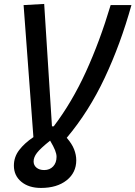

<svg xmlns="http://www.w3.org/2000/svg" viewBox="-20 -719 681 965"><path d="M186 225.6Q124.5 225.6 87.2 194.6Q49.8 163.6 49.8 113.3Q49.8 69.8 76.7 34.9Q103.5 0 147.9 -29.8L98.6 -693.4L202.1 -699.2L241.2 -84H250Q341.8 -205.1 411.9 -358.4Q481.9 -511.7 536.1 -693.4H640.6Q585.9 -497.1 506.3 -327.9Q426.8 -158.7 315.4 -26.4Q341.8 3.9 352.5 31.7Q363.3 59.6 363.3 86.4Q363.3 148.9 314.7 187.3Q266.1 225.6 186 225.6ZM148.9 92.3Q148.9 111.8 163.6 123.8Q178.2 135.7 202.1 135.7Q230 135.7 247.1 117.4Q264.2 99.1 264.2 69.3Q264.2 54.7 256.8 36.1Q249.5 17.6 231.9 -12.2Q182.6 27.3 165.8 49.3Q148.9 71.3 148.9 92.3Z"/></svg>

Font: Cascadia Mono
Style: Italic
Weight: 400
Italic angle: -10°
Monospace: yes
Designer: Aaron Bell
Foundry: Saja Typeworks
Version: Version 2404.023; ttfautohint (v1.8.4)